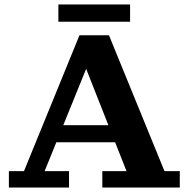

<svg xmlns="http://www.w3.org/2000/svg" viewBox="-20 -845 849 865"><path d="M20 0V-74H88L338 -686H471L721 -74H790V0H441V-74H550L344 -596H393L181 -74H291V0ZM206 -204V-281H530V-204ZM243 -747V-825H566V-747Z"/></svg>

Font: Montagu Slab 144pt SemiBold
Style: Regular
Weight: 600
Version: Version 1.000